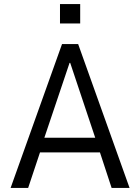

<svg xmlns="http://www.w3.org/2000/svg" viewBox="-20 -921 687 941"><path d="M32 0 284 -705H363L615 0H527L461 -201L497 -174H150L185 -201L118 0ZM321 -613 192 -230 176 -246H471L452 -230L324 -613ZM274 -806V-901H373V-806Z"/></svg>

Font: Nunito Sans 7pt Condensed
Style: Regular
Weight: 400
Width: 3
Designer: Vernon Adams
Foundry: Vernon Adams
Version: Version 3.101;gftools[0.9.27]